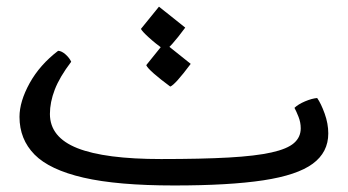

<svg xmlns="http://www.w3.org/2000/svg" viewBox="-20 -550 1054 582"><path d="M507.8 12.2Q335.9 12.2 233.2 -11.5Q130.4 -35.2 84.7 -81.5Q39.1 -127.9 39.1 -195.8Q39.1 -242.2 69.8 -297.9Q100.6 -353.5 156.2 -396Q167 -395.5 179 -384.8Q190.9 -374 195.8 -362.8Q160.6 -316.4 146 -278.3Q131.3 -240.2 131.3 -204.6Q131.3 -133.8 214.8 -100.8Q298.3 -67.9 468.3 -67.9Q591.3 -67.9 673.1 -72.5Q754.9 -77.1 803 -87.9Q851.1 -98.6 871.3 -116.5Q891.6 -134.3 891.6 -161.1Q891.6 -178.7 885 -195.6Q878.4 -212.4 872.6 -223.1Q883.8 -233.9 904.5 -242.7Q925.3 -251.5 941.4 -252.9Q953.1 -236.3 964.1 -205.8Q975.1 -175.3 975.1 -145.5Q975.1 -88.4 928 -53.7Q880.9 -19 778.1 -3.4Q675.3 12.2 507.8 12.2ZM496.1 -287.6Q466.3 -309.6 446.5 -326.9Q426.8 -344.2 423.3 -352.5L478 -420.4L558.1 -356.4Q510.7 -293 496.1 -287.6ZM479.5 -397.5Q450.2 -418.9 430.7 -436.8Q411.1 -454.6 407.2 -462.4L461.9 -529.8L541.5 -466.3Q494.6 -402.8 479.5 -397.5Z"/></svg>

Font: Harmattan SemiBold
Style: Regular
Weight: 600
Designer: George W. Nuss III and SIL International
Foundry: SIL International
Version: Version 4.000